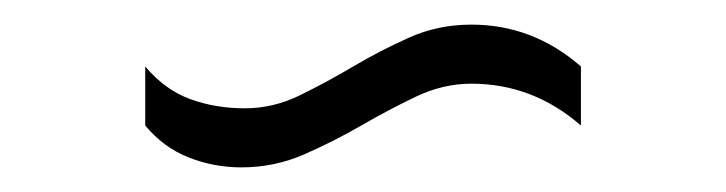

<svg xmlns="http://www.w3.org/2000/svg" viewBox="-20 -397 590 156"><path d="M452 -295Q413 -329 363 -329Q340 -329 318 -318.5Q296 -308 273.5 -295Q251 -282 227 -271.5Q203 -261 176 -261Q154 -261 133.5 -269Q113 -277 98 -295V-343Q114 -324 134.5 -316.5Q155 -309 179 -309Q202 -309 223.5 -319.5Q245 -330 267 -343Q289 -356 312.5 -366.5Q336 -377 363 -377Q413 -377 452 -343Z"/></svg>

Font: Gilda Display
Style: Regular
Weight: 400
Designer: Eduardo Rodriguez Tunni
Foundry: Eduardo Rodriguez Tunni
Version: Version 1.002; ttfautohint (v1.8.4.7-5d5b);gftools[0.9.22]